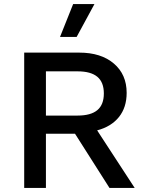

<svg xmlns="http://www.w3.org/2000/svg" viewBox="-20 -917 712 937"><path d="M336.9 -897H440.9L354 -736.8H272.9ZM367.2 -660.2Q473.1 -660.2 535.6 -606.9Q598.1 -553.7 598.1 -463.9Q598.1 -392.6 560.3 -345.7Q522.5 -298.8 454.1 -280.8L637.2 0H514.2L346.2 -264.2H204.1V0H98.1V-660.2ZM358.9 -353Q423.3 -353 455.1 -379.6Q486.8 -406.2 486.8 -460.9Q486.8 -515.6 455.1 -542.2Q423.3 -568.8 358.9 -568.8H204.1V-353Z"/></svg>

Font: Work Sans Medium
Style: Regular
Weight: 500
Designer: Wei Huang
Foundry: Wei Huang
Version: Version 2.012